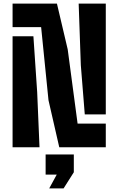

<svg xmlns="http://www.w3.org/2000/svg" viewBox="-20 -820 659 1069"><path d="M310 0 250 -262 209 -669H50V-800H297L357 -545L412 -132H569V0ZM50 0V-618H166L187 -307L200 0ZM452 -183 430 -457 418 -800H569V-183ZM254 229 296 152H234V40H391V139L334 229Z"/></svg>

Font: Big Shoulders Stencil Text Thin Black
Style: Regular
Weight: 900
Version: Version 2.001